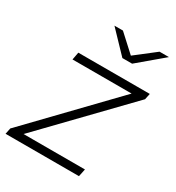

<svg xmlns="http://www.w3.org/2000/svg" viewBox="-183 -832 862 940"><g transform="rotate(30 248.0 -362.5)"><path d="M-9 0 -2 -34 427 -479H93L101 -522H505L498 -488L68 -43H415L406 0ZM301 -607 188 -725H236L331 -638L443 -725H496L356 -607Z"/></g></svg>

Font: Montserrat Light
Style: Italic
Weight: 300
Italic angle: -11.3°
Designer: Julieta Ulanovsky
Foundry: Julieta Ulanovsky
Version: Version 9.000; ttfautohint (v1.8.4.7-5d5b)